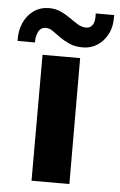

<svg xmlns="http://www.w3.org/2000/svg" viewBox="-88 -722 473 758"><g transform="rotate(5 148.5 -342.5)"><path d="M66 0V-499H215L216 0ZM32 -545H-37Q-39 -583 -25 -615.5Q-11 -648 15.5 -666.5Q42 -685 76 -685Q102 -685 122.5 -675.5Q143 -666 160.5 -653.5Q178 -641 194.5 -631Q211 -621 228 -621Q245 -621 254 -635.5Q263 -650 261 -680H334Q336 -637 320.5 -606Q305 -575 279 -558.5Q253 -542 222 -542Q190 -542 168 -552Q146 -562 129 -574Q112 -586 98.5 -596Q85 -606 70 -606Q49 -606 40 -586.5Q31 -567 32 -545Z"/></g></svg>

Font: Maven Pro
Style: Bold
Weight: 700
Designer: Joe Prince
Foundry: Joe Prince
Version: Version 2.103